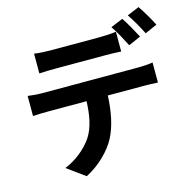

<svg xmlns="http://www.w3.org/2000/svg" viewBox="-130 -1012 1220 1210"><g transform="rotate(-15 479.5 -407.5)"><path d="M59 -389C87 -391 125 -392 155 -392H409C406 -306 393 -225 352 -163C312 -104 242 -47 171 -20L288 65C377 20 454 -58 489 -127C525 -197 543 -287 548 -392H782C810 -392 848 -391 874 -389V-520C847 -515 803 -513 782 -513H155C124 -513 89 -516 59 -520ZM167 -638C198 -640 240 -641 275 -641H593C628 -641 667 -640 701 -638V-767C667 -762 627 -760 593 -760H274C241 -760 199 -762 167 -767ZM681 -802C708 -764 739 -704 760 -663L840 -698C821 -735 786 -798 761 -835ZM800 -847C827 -809 859 -751 880 -709L959 -744C942 -779 905 -842 879 -880Z"/></g></svg>

Font: GenEiGothic-pro-Regular
Style: Bold
Weight: 700
Designer: Ryoko NISHIZUKA (kana & ideographs); Paul D. Hunt (Latin, Greek & Cyrillic); Wenlong ZHANG (bopomofo); Sandoll Communica
Foundry: Adobe Systems Incorporated; o_tamon
Version: Version 1.000.140830